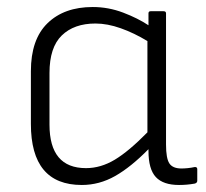

<svg xmlns="http://www.w3.org/2000/svg" viewBox="-20 -515 587 547"><path d="M213 12Q68 12 68 -162V-312Q68 -403 115.5 -449Q163 -495 244 -495Q289 -495 331 -479Q373 -463 403 -443V-477Q403 -483 409 -483H446Q453 -483 453 -477V-103Q453 -64 462.5 -49.5Q472 -35 497 -35Q505 -35 515 -36Q525 -37 534 -39Q542 -40 542 -33V0Q542 6 535 8Q513 12 490 12Q445 12 424 -10.5Q403 -33 403 -85V-90Q353 -39 308 -13.5Q263 12 213 12ZM121 -160Q121 -36 225 -36Q267 -36 307 -60Q347 -84 400 -138V-398Q362 -421 324 -434.5Q286 -448 252 -448Q191 -448 156 -414Q121 -380 121 -307Z"/></svg>

Font: Sofia Sans Light
Style: Regular
Weight: 300
Designer: Botio Nikoltchev, Ani Petrova
Foundry: lettersoup
Version: Version 4.100; ttfautohint (v1.8.3)